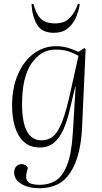

<svg xmlns="http://www.w3.org/2000/svg" viewBox="-20 -768 540 1018"><path d="M381 -309H379L347 -174Q335 -124 316 -81Q297 -38 267 -12Q237 14 191 14Q138 14 105.5 -17Q73 -48 58.5 -98Q44 -148 44 -206Q44 -302 75 -373.5Q106 -445 159 -484Q212 -523 276 -523Q312 -523 341.5 -514Q371 -505 396 -493L427 -513L434 -508L415 -89Q408 59 354.5 144.5Q301 230 190 230Q131 230 93 207Q55 184 55 147Q55 126 66.5 114Q78 102 95 102Q115 102 128 122L122 144Q113 178 127.5 195Q142 212 191 212Q238 212 274.5 190Q311 168 335 109Q359 50 366 -61ZM200 -24Q236 -24 262 -45.5Q288 -67 310 -124Q332 -181 355 -287L396 -472Q362 -491 335.5 -498Q309 -505 273 -505Q198 -505 147.5 -432.5Q97 -360 97 -216Q97 -24 200 -24ZM266 -594Q203 -594 177 -636.5Q151 -679 147 -746L157 -748Q171 -694 196 -669Q221 -644 272 -644Q324 -644 352 -675Q380 -706 393 -748L403 -746Q397 -707 381 -672Q365 -637 337 -615.5Q309 -594 266 -594Z"/></svg>

Font: Display Extralight
Style: Italic
Weight: 200
Italic angle: -2°
Designer: Latin by Veronika Burian and Jose Scaglione. Greek by Irene Vlachou. Cyrillic by Vera Evstafieva
Foundry: TypeTogether
Version: Version 3.002